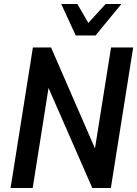

<svg xmlns="http://www.w3.org/2000/svg" viewBox="-20 -943 688 963"><path d="M33 0 145 -705H236L471 -165H451L537 -705H648L536 0H443L208 -537H229L144 0ZM360 -765 287 -923H368L423 -828L510 -923H589L459 -765Z"/></svg>

Font: Nunito Sans 10pt Condensed
Style: Bold Italic
Weight: 700
Width: 3
Italic angle: -9°
Designer: Vernon Adams
Foundry: Vernon Adams
Version: Version 3.101;gftools[0.9.27]